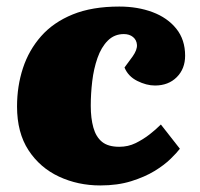

<svg xmlns="http://www.w3.org/2000/svg" viewBox="-20 -552 611 586"><path d="M344 -532Q400 -532 445.5 -515Q491 -498 518 -464.5Q545 -431 545 -382Q545 -342 519.5 -316.5Q494 -291 453 -291Q427 -291 399 -305Q371 -319 360 -346L385 -380Q399 -400 398 -415Q397 -430 386 -439Q375 -448 358 -448Q329 -448 309 -428Q289 -408 277.5 -375Q266 -342 261.5 -304Q257 -266 257 -229Q257 -191 265 -162.5Q273 -134 291.5 -119Q310 -104 344 -104Q371 -104 393.5 -115Q416 -126 435.5 -141Q455 -156 471 -172L529 -98Q520 -86 500.5 -67Q481 -48 451.5 -30Q422 -12 380.5 1Q339 14 286 14Q218 14 160 -13Q102 -40 67 -93.5Q32 -147 32 -227Q32 -289 50 -344Q68 -399 105.5 -441.5Q143 -484 202 -508Q261 -532 344 -532Z"/></svg>

Font: Literata 18pt Black
Style: Italic
Weight: 900
Italic angle: -2°
Designer: Latin by Veronika Burian and Jose Scaglione. Greek by Irene Vlachou. Cyrillic by Vera Evstafieva
Foundry: TypeTogether
Version: Version 3.103;gftools[0.9.29]